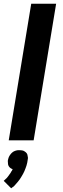

<svg xmlns="http://www.w3.org/2000/svg" viewBox="-20 -755 340 1033"><path d="M27 0 148 -735H282L161 0ZM40 258 0 218Q4 214 8 210.5Q12 207 16 203Q20 199 23 194.5Q26 190 29.5 185.5Q33 181 37 175Q41 169 42 166L44 164L48 155Q44 154 41.5 152.5Q39 151 36 149Q33 147 31 144.5Q29 142 27 139Q25 136 24 132.5Q23 129 23 125.5Q23 122 22.5 117.5Q22 113 22 111L23 105Q24 101 25 97.5Q26 94 27.5 90Q29 86 31.5 82.5Q34 79 36 76Q38 73 41 70Q44 67 47 64.5Q50 62 53.5 60Q57 58 61.5 56.5Q66 55 70.5 54Q75 53 77 53H85Q89 53 93 53.5Q97 54 100.5 54.5Q104 55 107 56.5Q110 58 113 60Q116 62 119 64.5Q122 67 124 70Q126 73 127 76Q128 79 128.5 83Q129 87 130 91.5Q131 96 130 98L129 105Q128 113 126.5 120.5Q125 128 122.5 136Q120 144 117 151.5Q114 159 111 166.5Q108 174 103.5 181.5Q99 189 95 196Q91 203 86.5 209.5Q82 216 76.5 222.5Q71 229 63.5 237.5Q56 246 54 248L49 251Z"/></svg>

Font: Iosevka Aile Extrabold Oblique
Style: Regular
Weight: 800
Italic angle: -9°
Designer: Belleve Invis
Foundry: Belleve Invis
Version: Version 31.1.0; ttfautohint (v1.8.4)